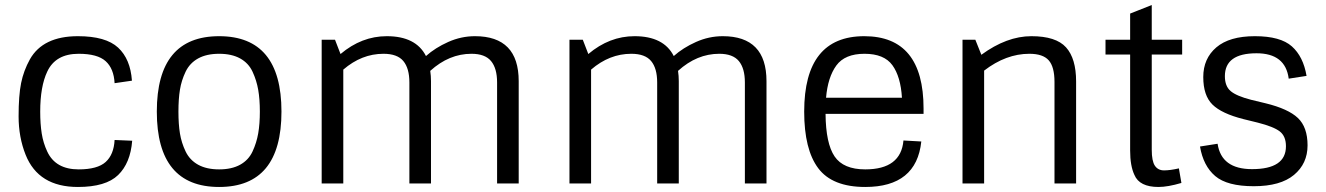

<svg xmlns="http://www.w3.org/2000/svg" viewBox="-20 -730 5275 764"><path d="M140 -286Q140 -237 146 -199Q152 -161 168 -127Q201 -56 293 -56Q368 -56 400.5 -85.5Q433 -115 436 -173L506 -170Q499 -81 450 -33.5Q401 14 290 14Q133 14 82 -114Q54 -184 54 -267Q54 -350 64 -399.5Q74 -449 99 -494Q151 -586 290 -586Q401 -586 450 -540.5Q499 -495 505 -409L436 -399Q433 -457 400.5 -486.5Q368 -516 293 -516Q201 -516 168 -445Q140 -386 140 -286Z M768.5 -74.5Q802 -56 852 -56Q902 -56 935.5 -74.5Q969 -93 985 -127.5Q1001 -162 1007.5 -199.5Q1014 -237 1014 -286Q1014 -335 1007.5 -372.5Q1001 -410 985 -444.5Q969 -479 935.5 -497.5Q902 -516 852 -516Q802 -516 768.5 -497.5Q735 -479 718.5 -444.5Q702 -410 696 -373Q690 -336 690 -286Q690 -236 696 -199Q702 -162 718.5 -127.5Q735 -93 768.5 -74.5ZM1100 -286Q1100 14 852 14Q604 14 604 -286Q604 -586 852 -586Q1100 -586 1100 -286Z M1519 -586Q1635 -586 1675 -507Q1712 -540 1763.5 -563Q1815 -586 1870 -586Q2044 -586 2044 -407V0H1958V-402Q1958 -458 1934 -487Q1910 -516 1856 -516Q1767 -516 1692 -448Q1695 -428 1695 -407V0H1609V-402Q1609 -458 1585 -487Q1561 -516 1506 -516Q1419 -516 1346 -453V0H1260V-572H1313L1335 -515Q1419 -586 1519 -586Z M2505 -586Q2621 -586 2661 -507Q2698 -540 2749.5 -563Q2801 -586 2856 -586Q3030 -586 3030 -407V0H2944V-402Q2944 -458 2920 -487Q2896 -516 2842 -516Q2753 -516 2678 -448Q2681 -428 2681 -407V0H2595V-402Q2595 -458 2571 -487Q2547 -516 2492 -516Q2405 -516 2332 -453V0H2246V-572H2299L2321 -515Q2405 -586 2505 -586Z M3423 14Q3292 14 3236 -60.5Q3180 -135 3180 -286Q3180 -586 3419 -586Q3655 -586 3655 -298V-277H3265Q3266 -159 3301 -107.5Q3336 -56 3423 -56Q3565 -56 3575 -171L3646 -167Q3627 14 3423 14ZM3267 -341H3569Q3564 -425 3531 -470.5Q3498 -516 3420 -516Q3342 -516 3308 -469.5Q3274 -423 3267 -341Z M3885 -512Q3986 -586 4084 -586Q4182 -586 4222 -541.5Q4262 -497 4262 -406V0H4176V-404Q4176 -464 4153 -490Q4130 -516 4076 -516Q3983 -516 3896 -449V0H3810V-572H3861Z M4379 -513V-572H4477V-676L4563 -710V-572H4684V-513H4563V-134Q4563 -89 4575.5 -70.5Q4588 -52 4612 -52Q4636 -52 4671 -60L4681 -2Q4627 14 4589.5 14Q4552 14 4528 2Q4504 -10 4494 -34Q4477 -70 4477 -131V-513Z M4755 -147 4825 -158Q4840 -57 4962 -57Q5097 -57 5097 -148Q5097 -188 5072.5 -207Q5048 -226 4985 -242L4928 -256Q4841 -278 4804.5 -314Q4768 -350 4768 -423.5Q4768 -497 4820 -541.5Q4872 -586 4973.5 -586Q5075 -586 5120.5 -545.5Q5166 -505 5179 -428L5108 -417Q5095 -518 4980 -518Q4854 -518 4854 -427Q4854 -387 4877 -367.5Q4900 -348 4958 -333L5016 -319Q5106 -297 5144.5 -260.5Q5183 -224 5183 -151.5Q5183 -79 5129 -34Q5075 11 4969 11Q4863 11 4815.5 -29.5Q4768 -70 4755 -147Z"/></svg>

Font: Sintony
Style: Regular
Weight: 400
Version: Version 001.001